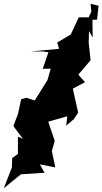

<svg xmlns="http://www.w3.org/2000/svg" viewBox="-27 -916 537 1007"><path d="M438 -825H386L344 -735L273 -693L283 -660L132 -646H200L227 -642L197 -555L239 -556L222 -496L155 -389L112 -403L84 -396L67 -317L43 -255L93 -188L67 -199V-109L37 -87L35 -37L-7 71L83 -2L207 -10L182 -54L263 -38L245 -124L260 -177L226 -278L326 -306L320 -257L359 -290L383 -325L355 -451L419 -485L363 -548L374 -513L448 -600L438 -694L440 -753L459 -719L458 -812L482 -813L490 -886L448 -896L452 -855Z"/></svg>

Font: Hussar Lance
Style: Italic
Weight: 700
Foundry: Cannot Into Space Fonts, PlusOne Fonts
Version: Version 2.27